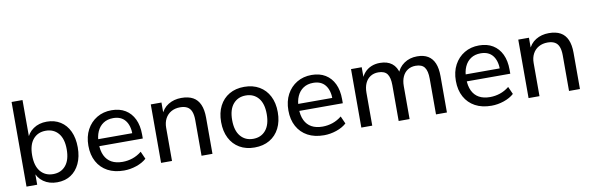

<svg xmlns="http://www.w3.org/2000/svg" viewBox="-49 -1136 4852 1575"><g transform="rotate(-10 2377.0 -348.0)"><path d="M328 9Q262 9 215 -24Q168 -57 152 -113H162V0H73V-705H164V-377H153Q169 -431 216 -463.5Q263 -496 328 -496Q393 -496 441.5 -465.5Q490 -435 516.5 -378.5Q543 -322 543 -244Q543 -167 516 -109.5Q489 -52 441 -21.5Q393 9 328 9ZM307 -63Q373 -63 412 -109.5Q451 -156 451 -244Q451 -332 412 -378Q373 -424 307 -424Q241 -424 202 -378Q163 -332 163 -244Q163 -156 202 -109.5Q241 -63 307 -63Z M885 9Q806 9 749.5 -21.5Q693 -52 662 -108.5Q631 -165 631 -242Q631 -318 661.5 -375Q692 -432 745.5 -464Q799 -496 868 -496Q935 -496 982.5 -467Q1030 -438 1055.5 -384.5Q1081 -331 1081 -256V-223H702V-281H1021L1004 -267Q1004 -345 970 -387.5Q936 -430 870 -430Q822 -430 788 -407.5Q754 -385 736 -344.5Q718 -304 718 -251V-245Q718 -185 737.5 -144.5Q757 -104 794 -83.5Q831 -63 885 -63Q928 -63 968.5 -76.5Q1009 -90 1045 -119L1073 -56Q1040 -26 988.5 -8.5Q937 9 885 9Z M1194 0V-487H1283V-381H1272Q1293 -438 1340.5 -467Q1388 -496 1449 -496Q1508 -496 1546 -475Q1584 -454 1603 -410.5Q1622 -367 1622 -302V0H1531V-297Q1531 -340 1520 -368Q1509 -396 1485.5 -409Q1462 -422 1426 -422Q1384 -422 1352 -404Q1320 -386 1302.5 -353Q1285 -320 1285 -276V0Z M1973 9Q1901 9 1848 -22Q1795 -53 1766 -110Q1737 -167 1737 -244Q1737 -321 1766 -377.5Q1795 -434 1848 -465Q1901 -496 1973 -496Q2045 -496 2098 -465Q2151 -434 2180 -377.5Q2209 -321 2209 -244Q2209 -167 2180 -110Q2151 -53 2098 -22Q2045 9 1973 9ZM1973 -63Q2039 -63 2078 -109.5Q2117 -156 2117 -244Q2117 -332 2078 -378Q2039 -424 1973 -424Q1908 -424 1868.5 -378Q1829 -332 1829 -244Q1829 -156 1868.5 -109.5Q1908 -63 1973 -63Z M2551 9Q2472 9 2415.5 -21.5Q2359 -52 2328 -108.5Q2297 -165 2297 -242Q2297 -318 2327.5 -375Q2358 -432 2411.5 -464Q2465 -496 2534 -496Q2601 -496 2648.5 -467Q2696 -438 2721.5 -384.5Q2747 -331 2747 -256V-223H2368V-281H2687L2670 -267Q2670 -345 2636 -387.5Q2602 -430 2536 -430Q2488 -430 2454 -407.5Q2420 -385 2402 -344.5Q2384 -304 2384 -251V-245Q2384 -185 2403.5 -144.5Q2423 -104 2460 -83.5Q2497 -63 2551 -63Q2594 -63 2634.5 -76.5Q2675 -90 2711 -119L2739 -56Q2706 -26 2654.5 -8.5Q2603 9 2551 9Z M2862 0V-487H2951V-381H2940Q2953 -418 2976 -443.5Q2999 -469 3031.5 -482.5Q3064 -496 3103 -496Q3165 -496 3203 -466.5Q3241 -437 3254 -377H3240Q3258 -432 3304.5 -464Q3351 -496 3413 -496Q3468 -496 3503.5 -474.5Q3539 -453 3557 -410.5Q3575 -368 3575 -302V0H3484V-298Q3484 -362 3462 -392Q3440 -422 3388 -422Q3350 -422 3322 -404Q3294 -386 3279 -353Q3264 -320 3264 -274V0H3173V-298Q3173 -362 3151 -392Q3129 -422 3077 -422Q3039 -422 3011 -404Q2983 -386 2968 -353Q2953 -320 2953 -274V0Z M3946 9Q3867 9 3810.5 -21.5Q3754 -52 3723 -108.5Q3692 -165 3692 -242Q3692 -318 3722.5 -375Q3753 -432 3806.5 -464Q3860 -496 3929 -496Q3996 -496 4043.5 -467Q4091 -438 4116.5 -384.5Q4142 -331 4142 -256V-223H3763V-281H4082L4065 -267Q4065 -345 4031 -387.5Q3997 -430 3931 -430Q3883 -430 3849 -407.5Q3815 -385 3797 -344.5Q3779 -304 3779 -251V-245Q3779 -185 3798.5 -144.5Q3818 -104 3855 -83.5Q3892 -63 3946 -63Q3989 -63 4029.5 -76.5Q4070 -90 4106 -119L4134 -56Q4101 -26 4049.5 -8.5Q3998 9 3946 9Z M4255 0V-487H4344V-381H4333Q4354 -438 4401.5 -467Q4449 -496 4510 -496Q4569 -496 4607 -475Q4645 -454 4664 -410.5Q4683 -367 4683 -302V0H4592V-297Q4592 -340 4581 -368Q4570 -396 4546.5 -409Q4523 -422 4487 -422Q4445 -422 4413 -404Q4381 -386 4363.5 -353Q4346 -320 4346 -276V0Z"/></g></svg>

Font: Nunito Sans 12pt Medium
Style: Regular
Weight: 500
Designer: Vernon Adams
Foundry: Vernon Adams
Version: Version 3.101;gftools[0.9.27]